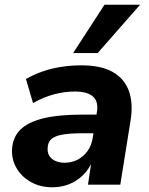

<svg xmlns="http://www.w3.org/2000/svg" viewBox="-20 -783 632 814"><path d="M202 11Q151 11 111.5 -11Q72 -33 50.5 -69.5Q29 -106 31 -150Q34 -201 66 -233Q98 -265 162.5 -281Q227 -297 326 -297H403L391 -218H328Q278 -218 246 -212.5Q214 -207 198.5 -194Q183 -181 182 -156Q180 -126 200.5 -109.5Q221 -93 254 -93Q284 -93 309 -106Q334 -119 351 -142.5Q368 -166 373 -198L391 -309Q398 -352 374.5 -373.5Q351 -395 297 -395Q255 -395 210.5 -383.5Q166 -372 120 -346L90 -448Q121 -466 159 -479.5Q197 -493 239.5 -499.5Q282 -506 325 -506Q409 -506 458.5 -477.5Q508 -449 526.5 -397Q545 -345 534 -275L490 0H353L368 -100H372Q356 -63 330 -38.5Q304 -14 271.5 -1.5Q239 11 202 11ZM290 -558 423 -763H574L394 -558Z"/></svg>

Font: Nunito Sans 10pt ExtraBold
Style: Italic
Weight: 800
Italic angle: -9°
Designer: Vernon Adams
Foundry: Vernon Adams
Version: Version 3.101;gftools[0.9.27]